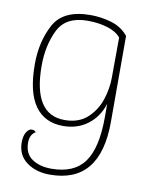

<svg xmlns="http://www.w3.org/2000/svg" viewBox="-84 -575 698 879"><g transform="rotate(10 264.5 -136.0)"><path d="M56 116Q56 87 67 69Q78 51 92 51Q105 51 111 60Q85 75 85 113Q85 164 120.5 188Q156 212 210 212Q316 212 363.5 146Q411 80 411 -62V-125Q391 -62 343 -26Q295 10 229 10Q143 10 98 -53.5Q53 -117 53 -247Q53 -351 96 -431.5Q139 -512 266 -512Q315 -512 363 -498Q411 -484 442 -446V-46Q442 240 208 240Q143 240 99.5 207.5Q56 175 56 116ZM411 -247 412 -433Q392 -458 350.5 -471Q309 -484 257 -484Q156 -484 120.5 -411.5Q85 -339 85 -245Q85 -18 231 -18Q297 -18 337 -55Q377 -92 394 -144.5Q411 -197 411 -247Z"/></g></svg>

Font: Arima Madurai Thin
Style: Regular
Weight: 250
Designer: Joana Correia and Natanael Gama
Foundry: NDISCOVER
Version: Version 1.019; ttfautohint (v1.5) -l 7 -r 28 -G 50 -x 13 -D 